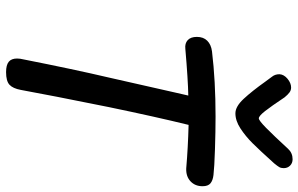

<svg xmlns="http://www.w3.org/2000/svg" viewBox="-200 -798 1007 648"><g transform="rotate(90 304.0 -473.5)"><path d="M608 -653Q608 -628 591.5 -612.5Q575 -597 548 -598Q478 -604 401 -606Q374 -496 341 -337Q300 -134 283 -40Q278 -13 265.5 -1.5Q253 10 223 10Q199 10 188 1Q177 -8 177 -27Q177 -37 180 -49Q214 -221 241 -336L291 -557L302 -605Q248 -604 144 -595Q126 -593 115 -603Q104 -613 104 -634Q104 -656 117 -669Q130 -682 153 -685Q252 -697 373 -697Q422 -697 483.5 -695Q545 -693 570 -690Q588 -688 598 -680Q608 -672 608 -653ZM547 -927Q547 -918 543.5 -912Q540 -906 531 -895Q486 -845 462.5 -821.5Q439 -798 413 -781Q387 -764 362 -764Q339 -764 313 -792Q287 -820 255 -865Q246 -878 238 -888Q230 -898 230 -913Q231 -928 245.5 -940Q260 -952 275 -952Q284 -952 291.5 -946.5Q299 -941 308 -930Q338 -885 354.5 -864Q371 -843 379 -843Q386 -843 411 -867.5Q436 -892 482 -942Q496 -957 517 -957Q530 -957 538.5 -948.5Q547 -940 547 -927Z"/></g></svg>

Font: Mali Medium
Style: Italic
Weight: 500
Italic angle: -10°
Version: Version 1.000; ttfautohint (v1.6)